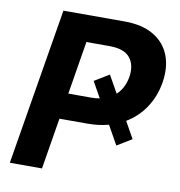

<svg xmlns="http://www.w3.org/2000/svg" viewBox="-81 -803 821 878"><g transform="rotate(10 329.0 -364.0)"><path d="M22.5 0 143.1 -727.5H426.8Q509.3 -727.5 562.3 -696Q615.2 -664.6 636.7 -609.4Q658.2 -554.2 646.5 -482.4Q635.7 -417 601.3 -365Q566.9 -313 513.2 -281.2L556.6 -203.6L488.3 -162.1L439 -250Q393.6 -237.8 342.3 -237.8H210.9L171.9 0ZM403.3 -476.6 448.7 -396Q483.9 -428.2 492.7 -481.9Q501.5 -536.6 474.4 -570.6Q447.3 -604.5 378.9 -604.5H271.5L231 -357.9H338.4Q358.4 -357.9 376.5 -361.3L335 -435.1Z"/></g></svg>

Font: Inter
Style: Bold Italic
Weight: 700
Italic angle: -9.39999°
Designer: Rasmus Andersson
Foundry: rsms
Version: Version 4.001;git-9221beed3